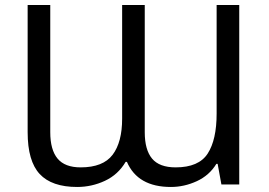

<svg xmlns="http://www.w3.org/2000/svg" viewBox="-20 -734 1070 764"><path d="M287 10Q186 10 138 -41.5Q90 -93 90 -208V-714H180V-208Q180 -138 209 -103Q238 -68 301 -68Q390 -68 428 -118Q466 -168 466 -262V-714H556V-208Q556 -138 585 -103Q614 -68 679 -68Q771 -68 806.5 -123Q842 -178 842 -282V-714H932V0H861L846 -82H841Q813 -36 763 -13Q713 10 660 10Q528 10 485 -90H480Q450 -39 397.5 -14.5Q345 10 287 10Z"/></svg>

Font: Apis
Style: Regular
Weight: 400
Designer: Monotype Design Team
Foundry: Monotype Imaging Inc.
Version: Version 2.000; build 0001